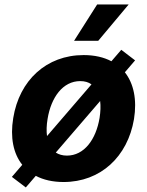

<svg xmlns="http://www.w3.org/2000/svg" viewBox="-20 -797 654 852"><path d="M94.5 34.8 138.8 -16.7C172.6 1.1 213.8 10.7 262.1 10.7C426.1 10.7 546.5 -101.6 574.6 -268.5C588.4 -354.4 573.5 -426.1 534.1 -476.2L579.5 -529.1L518.1 -576L474.4 -525.2C440.7 -543 399.5 -552.6 351.2 -552.6C186.1 -552.6 65.7 -440.7 38.7 -273.1C24.5 -187.1 39.1 -115.4 78.8 -65.7L32.7 -12.1ZM188.6 -193.2C185.7 -215.6 186.4 -241.1 191.1 -269.2C206.7 -365.4 259.2 -437.1 335.9 -437.1C356.2 -437.1 372.9 -432.2 386 -422.6ZM227.6 -120 424.4 -348.7C427.2 -326.3 426.1 -301.1 421.9 -273.8C405.9 -177.6 353.3 -106.5 277 -106.5C257.1 -106.5 240.8 -111.5 227.6 -120ZM308.6 -615.8H415.8L551.1 -777.3H411.2Z"/></svg>

Font: Margiela Sans
Style: Bold Italic
Weight: 700
Italic angle: -9.39999°
Designer: Stefan Endress, Andreas Faust
Version: Version 1.100;FEAKit 1.0